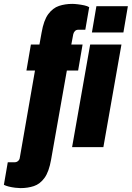

<svg xmlns="http://www.w3.org/2000/svg" viewBox="-95 -757 678 988"><path d="M10 211Q0 211 -17 209Q-34 207 -50 203Q-66 199 -75 194L-55 78H-20Q-9 78 -1.5 71Q6 64 7 54L85 -394H41L64 -528H108L119 -589Q130 -653 153.5 -684.5Q177 -716 208.5 -726.5Q240 -737 277 -737Q288 -737 305 -735Q322 -733 338.5 -729.5Q355 -726 364 -720L344 -604H308Q297 -604 290.5 -597Q284 -590 282 -581L272 -528H330L307 -394H249L168 64Q157 127 134 158.5Q111 190 79.5 200.5Q48 211 10 211ZM378 -590 401 -725H563L540 -590ZM276 0 369 -528H530L437 0Z"/></svg>

Font: Archivo ExtraCondensed Black
Style: Italic
Weight: 900
Width: 2
Italic angle: -10°
Designer: Hector Gatti
Foundry: Omnibus-Type
Version: Version 2.001